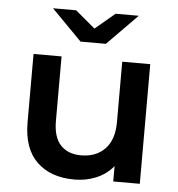

<svg xmlns="http://www.w3.org/2000/svg" viewBox="-51 -732 727 785"><g transform="rotate(5 313.0 -339.0)"><path d="M551 -491V0H442V-63Q414 -29 372.5 -11.5Q331 6 283 6Q185 6 128.5 -48.5Q72 -103 72 -211V-491H187V-226Q187 -160 217 -127.5Q247 -95 302 -95Q363 -95 399.5 -133Q436 -171 436 -243V-491ZM487 -684 363 -558H259L135 -684H230L311 -616L392 -684Z"/></g></svg>

Font: Montserrat Ace
Style: Bold
Weight: 600
Designer: Julieta Ulanovsky
Foundry: Julieta Ulanovsky
Version: Version 1